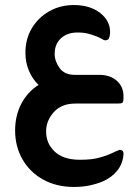

<svg xmlns="http://www.w3.org/2000/svg" viewBox="-20 -411 554 762"><path d="M459 184Q472 187 470 203Q467 239 445.5 266Q424 293 388 309Q364 319 335.5 325Q307 331 274 331Q204 331 151 301.5Q98 272 69 221Q40 170 40 107Q40 48 64.5 1Q89 -46 133 -74Q108 -98 94.5 -131Q81 -164 81 -198Q80 -254 105.5 -297.5Q131 -341 175 -366Q219 -391 273 -391Q337 -391 377.5 -359.5Q418 -328 417 -281Q416 -268 413 -260Q410 -252 399 -251Q392 -251 383 -257Q368 -266 342.5 -274Q317 -282 291 -282Q249 -283 223 -260Q197 -237 197 -197Q197 -168 216.5 -141Q236 -114 276 -114H373Q417 -114 443.5 -90.5Q470 -67 470 -30V-20Q470 -7 466 -3.5Q462 0 448 0H279Q224 0 193.5 34Q163 68 163 111Q163 158 196.5 190Q230 222 292 223Q346 224 380 213Q394 209 408.5 203.5Q423 198 439 190Q446 187 451 185Q456 183 459 184Z"/></svg>

Font: Zain ExtraBold
Style: Regular
Weight: 800
Designer: Zain,Boutros
Foundry: Mobile Telecommunications Company (Zain), 2024
Version: Version 1.50; ttfautohint (v1.8.4)